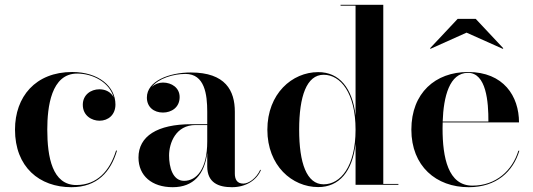

<svg xmlns="http://www.w3.org/2000/svg" viewBox="-20 -770 2222 800"><path d="M467.5 -142.5H463.5C437.5 -58 384.5 1 298 1C198 1 177 -115.5 177 -230C177 -324 193 -463.5 301.5 -463.5C365.5 -463.5 436 -428 453.5 -364.5C442.5 -386.5 419.5 -398 394.5 -398C358 -398 325 -374.5 325 -333.5C325 -287 363.5 -267 394.5 -267C431.5 -267 461 -292 461 -334.5C461 -410 390.5 -470 281 -470C127.5 -470 42.5 -366.5 42.5 -230C42.5 -74 144 10 277.5 10C385 10 441.5 -54 467.5 -142.5Z M777.5 -252.5C635.5 -252.5 557 -202.5 557 -113.5C557 -37.5 613 10 699.5 10C786.5 10 832 -44 843.5 -132.5V-76.5C843.5 -8.5 890.5 10 946.5 10C1002.5 10 1048.5 -17.5 1067 -61L1064.5 -63C1047.5 -25.5 1015 -5 994 -5C966.5 -5 958.5 -24 958.5 -47V-304.5C958.5 -392 920 -468 775 -468C684 -468 592 -432 592 -363.5C592 -324 621 -301 659 -301C694 -301 728.5 -322 728.5 -365.5C728.5 -404.5 695 -426 659 -426C641.5 -426 625 -419.5 612.5 -408C641 -443.5 702 -462 753 -462C833 -462 843.5 -376.5 843.5 -304.5V-252.5ZM747 -16.5C699.5 -16.5 684.5 -73.5 684.5 -122C684.5 -174 712.5 -249 794.5 -249H843.5V-180.5C843.5 -65.5 799 -16.5 747 -16.5Z M1640 -3.5H1577V-750H1399V-746.5H1461.5V-288.5C1448.5 -403.5 1393.5 -469.5 1306 -469.5C1197 -469.5 1094 -379.5 1094 -229.5C1094 -79.5 1197 9.5 1306 9.5C1394 9.5 1448.5 -56.5 1461.5 -171V0H1640ZM1461.5 -229.5C1461.5 -77.5 1399.5 -2 1328.5 -2C1257.5 -2 1226.5 -91 1226.5 -229.5C1226.5 -368.5 1257.5 -458.5 1328.5 -458.5C1399.5 -458.5 1461.5 -382 1461.5 -229.5Z M1924 -634 2075 -566.5 2077 -569 1962 -691.5H1887L1772 -569L1773.5 -566.5ZM2144 -142H2140C2115 -60 2047 3.5 1948.5 3.5C1847 3.5 1824 -113.5 1824 -235C1824 -243.5 1824 -252 1824.5 -260H2142.5C2142.5 -369 2078.5 -470 1930 -470C1794 -470 1694 -382.5 1694 -230C1694 -77.5 1797.5 10 1933 10C2049 10 2118 -55.5 2144 -142ZM1930 -466.5C2006 -466.5 2015.5 -346 2015 -263.5H1824.5C1828 -368 1853 -466.5 1930 -466.5Z"/></svg>

Font: Bodoni* 48pt Medium
Style: Regular
Weight: 500
Version: Version 2.3